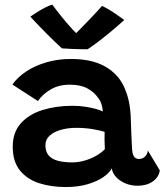

<svg xmlns="http://www.w3.org/2000/svg" viewBox="-20 -784 698 814"><path d="M258.5 9Q196.5 9 145.5 -7.5Q94.5 -24 64.2 -61.8Q34 -99.5 34 -161.5Q34 -223.5 68.8 -261.8Q103.5 -300 161 -317.8Q218.5 -335.5 287 -335.5Q315 -335.5 341.5 -331.5Q368 -327.5 388 -321.8Q408 -316 416 -311Q415 -325.5 410.5 -341Q406 -356.5 397 -367.5Q381 -392 351.8 -408.5Q322.5 -425 276 -425Q228.5 -425 193.5 -404Q158.5 -383 141 -355.5L32.5 -425.5Q55 -457.5 92.5 -482Q130 -506.5 178 -520.2Q226 -534 280 -534Q367 -534 422 -504Q477 -474 503 -422Q515.5 -396.5 523.5 -366Q531.5 -335.5 534 -294Q535.5 -255.5 536.5 -224.5Q537.5 -193.5 539 -168Q540 -131.5 547.8 -120.8Q555.5 -110 569 -110Q583.5 -110 594 -119.5Q604.5 -129 607 -145.5L657.5 -61.5Q653 -32 627 -14.2Q601 3.5 563.5 3.5Q535 3.5 511 -6.8Q487 -17 471.8 -33.8Q456.5 -50.5 454 -70.5Q445 -52 418.5 -33.5Q392 -15 351.5 -3Q311 9 258.5 9ZM286.5 -95.5Q313 -95.5 340 -103.5Q367 -111.5 389.2 -124.5Q411.5 -137.5 424.5 -151.5Q423.5 -172.5 423.2 -191.5Q423 -210.5 423.5 -225Q411.5 -229.5 377.2 -235.8Q343 -242 303.5 -242Q268.5 -242 238.8 -233.8Q209 -225.5 190.8 -209.2Q172.5 -193 172.5 -168.5Q172.5 -140.5 186.8 -124.5Q201 -108.5 226.8 -102Q252.5 -95.5 286.5 -95.5ZM412.5 -759Q423.5 -754 438.2 -745.5Q453 -737 467.2 -727.2Q481.5 -717.5 492.2 -709.8Q503 -702 506.5 -699Q477 -672 446 -646.5Q415 -621 389.5 -602Q364 -583 351 -575Q336 -575 315.2 -575.5Q294.5 -576 275 -577Q255.5 -578 242.5 -579Q210.5 -608.5 177.8 -641.2Q145 -674 108.5 -713.5Q119 -720.5 134.8 -730.8Q150.5 -741 168.5 -750.5Q186.5 -760 201.5 -764.5Q215.5 -745.5 231.2 -725.5Q247 -705.5 262 -688Q277 -670.5 289 -657.8Q301 -645 307 -640H299.5Q307.5 -648 326.5 -667.5Q345.5 -687 368.8 -711.2Q392 -735.5 412.5 -759Z"/></svg>

Font: Grandstander Thin SemiBold
Style: Regular
Weight: 600
Version: Version 1.200